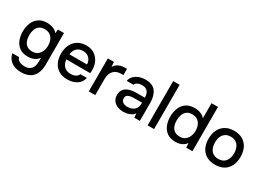

<svg xmlns="http://www.w3.org/2000/svg" viewBox="-25 -1561 3612 2654"><g transform="rotate(30 1780.5 -234.0)"><path d="M300 239Q244 239 196 221.5Q148 204 114.5 166.5Q81 129 69 71H176Q183 98 203 114.5Q223 131 250 138Q277 145 304 145Q355 145 386 124Q417 103 430.5 67.5Q444 32 444 -13V-74Q427 -45 399 -27Q371 -9 339.5 -1.5Q308 6 275 6Q194 6 143 -30Q92 -66 67.5 -126.5Q43 -187 43 -261Q43 -337 68.5 -399Q94 -461 147 -497.5Q200 -534 281 -534Q328 -534 372 -517.5Q416 -501 445 -465L451 -527H548V-25Q548 56 522 115.5Q496 175 441 207Q386 239 300 239ZM294 -86Q344 -86 377.5 -110.5Q411 -135 428 -176Q445 -217 445 -266Q445 -316 428 -355.5Q411 -395 378 -418Q345 -441 293 -441Q239 -441 207 -416.5Q175 -392 160.5 -351.5Q146 -311 146 -262Q146 -212 161 -172Q176 -132 208.5 -109Q241 -86 294 -86Z M906 6Q823 6 767 -28Q711 -62 682.5 -122.5Q654 -183 654 -262Q654 -342 683.5 -403Q713 -464 769.5 -499Q826 -534 906 -534Q967 -534 1012 -511.5Q1057 -489 1086.5 -451Q1116 -413 1130 -366.5Q1144 -320 1142 -270Q1142 -259 1141 -249Q1140 -239 1139 -228H758Q761 -188 778.5 -155Q796 -122 828 -102.5Q860 -83 907 -83Q933 -83 957.5 -89.5Q982 -96 1001.5 -110.5Q1021 -125 1029 -148H1133Q1120 -95 1086.5 -60.5Q1053 -26 1005.5 -10Q958 6 906 6ZM760 -310H1040Q1039 -349 1022 -379.5Q1005 -410 975 -427.5Q945 -445 903 -445Q857 -445 826.5 -426Q796 -407 779.5 -376.5Q763 -346 760 -310Z M1248 0V-527H1345L1350 -451Q1370 -482 1396 -500Q1422 -518 1453 -526Q1484 -534 1518 -534Q1527 -534 1535 -534Q1543 -534 1550 -534V-435H1518Q1461 -435 1423.5 -412Q1386 -389 1368.5 -348Q1351 -307 1351 -254V0Z M1796 6Q1760 6 1726.5 -3.5Q1693 -13 1667 -32.5Q1641 -52 1625.5 -81.5Q1610 -111 1610 -151Q1610 -199 1628.5 -230.5Q1647 -262 1678 -279.5Q1709 -297 1749.5 -304.5Q1790 -312 1834 -312H1963Q1963 -351 1951 -380.5Q1939 -410 1913.5 -426.5Q1888 -443 1846 -443Q1821 -443 1798.5 -437.5Q1776 -432 1760 -420Q1744 -408 1738 -388H1630Q1636 -426 1657 -453.5Q1678 -481 1709 -499Q1740 -517 1775.5 -525.5Q1811 -534 1848 -534Q1962 -534 2012.5 -467.5Q2063 -401 2063 -285V0H1974L1970 -67Q1947 -36 1915.5 -20Q1884 -4 1853 1Q1822 6 1796 6ZM1812 -81Q1857 -81 1891 -96.5Q1925 -112 1944 -141.5Q1963 -171 1963 -211V-233H1869Q1840 -233 1812.5 -231.5Q1785 -230 1762.5 -223.5Q1740 -217 1726.5 -202Q1713 -187 1713 -159Q1713 -132 1727 -115Q1741 -98 1764 -89.5Q1787 -81 1812 -81Z M2187 0V-707H2290V0Z M2630 6Q2551 6 2499.5 -29.5Q2448 -65 2422.5 -126Q2397 -187 2397 -263Q2397 -340 2423 -401.5Q2449 -463 2502 -498.5Q2555 -534 2636 -534Q2666 -534 2696.5 -527Q2727 -520 2753.5 -505.5Q2780 -491 2799 -467V-707H2902V0H2803L2799 -72Q2781 -45 2754.5 -27.5Q2728 -10 2696 -2Q2664 6 2630 6ZM2647 -86Q2698 -86 2731.5 -111Q2765 -136 2782 -177Q2799 -218 2799 -266Q2799 -315 2782.5 -354.5Q2766 -394 2732.5 -417.5Q2699 -441 2647 -441Q2593 -441 2561 -416.5Q2529 -392 2514.5 -351Q2500 -310 2500 -261Q2500 -225 2508 -193.5Q2516 -162 2533.5 -137.5Q2551 -113 2579 -99.5Q2607 -86 2647 -86Z M3263 6Q3181 6 3124 -27.5Q3067 -61 3037.5 -122Q3008 -183 3008 -263Q3008 -344 3038 -404.5Q3068 -465 3125 -499.5Q3182 -534 3264 -534Q3346 -534 3403 -499.5Q3460 -465 3489 -404Q3518 -343 3518 -262Q3518 -183 3488.5 -122Q3459 -61 3402.5 -27.5Q3346 6 3263 6ZM3263 -86Q3317 -86 3350.5 -110Q3384 -134 3400 -174.5Q3416 -215 3416 -263Q3416 -311 3400 -351Q3384 -391 3350.5 -415.5Q3317 -440 3263 -440Q3210 -440 3176 -415.5Q3142 -391 3126.5 -351Q3111 -311 3111 -263Q3111 -214 3126.5 -174Q3142 -134 3176 -110Q3210 -86 3263 -86Z"/></g></svg>

Font: Onest Medium
Style: Regular
Weight: 500
Designer: Dmitri Voloshin, Andrey Kudryavtsev
Foundry: Dmitri Voloshin, Andrey Kudryavtsev
Version: Version 1.000;gftools[0.9.33]